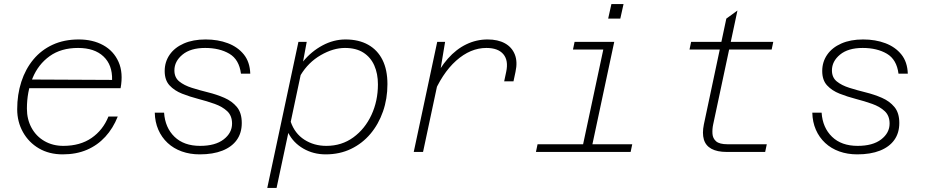

<svg xmlns="http://www.w3.org/2000/svg" viewBox="-20 -751 4590 949"><path d="M290 12Q223 12 172.5 -17.5Q122 -47 93.5 -98Q65 -149 65 -211Q65 -284 85.5 -347Q106 -410 145 -457Q184 -504 240.5 -530Q297 -556 369 -556Q439 -556 490.5 -527.5Q542 -499 566 -445Q590 -391 576 -315H116L125 -358L534 -356Q536 -430 491.5 -472Q447 -514 366 -514Q282 -514 225.5 -473.5Q169 -433 141 -365Q113 -297 113 -214Q113 -161 136 -119Q159 -77 200 -53.5Q241 -30 293 -30Q376 -30 432.5 -69Q489 -108 516 -175H562Q539 -117 500.5 -75Q462 -33 409.5 -10.5Q357 12 290 12Z M967 12Q919 12 878.5 -2.5Q838 -17 808.5 -44.5Q779 -72 762.5 -110Q746 -148 745 -194H791Q796 -120 842.5 -75Q889 -30 969 -30Q1044 -30 1085.5 -62Q1127 -94 1127 -140Q1127 -179 1103 -201.5Q1079 -224 1041 -237.5Q1003 -251 960.5 -262Q918 -273 880 -288Q842 -303 818 -329Q794 -355 794 -400Q794 -445 818.5 -480.5Q843 -516 888.5 -536Q934 -556 996 -556Q1057 -556 1106 -537.5Q1155 -519 1185 -482Q1215 -445 1217 -387H1171Q1162 -457 1113.5 -485.5Q1065 -514 994 -514Q922 -514 882 -481Q842 -448 842 -403Q842 -368 866 -348.5Q890 -329 928 -317Q966 -305 1008.5 -294.5Q1051 -284 1089 -267.5Q1127 -251 1151 -222Q1175 -193 1175 -143Q1175 -94 1150.5 -59.5Q1126 -25 1079.5 -6.5Q1033 12 967 12Z M1688 -556Q1753 -556 1799.5 -530Q1846 -504 1870.5 -455Q1895 -406 1895 -335Q1895 -263 1873 -200Q1851 -137 1811 -89.5Q1771 -42 1715 -15Q1659 12 1590 12Q1529 12 1479.5 -16.5Q1430 -45 1405 -94L1347 178H1301L1455 -544H1496L1478 -447Q1519 -497 1574 -526.5Q1629 -556 1688 -556ZM1593 -30Q1669 -30 1726.5 -72Q1784 -114 1816 -183Q1848 -252 1848 -334Q1848 -387 1830 -427.5Q1812 -468 1776 -491Q1740 -514 1685 -514Q1627 -514 1565.5 -478.5Q1504 -443 1466 -380L1417 -149Q1437 -91 1484.5 -60.5Q1532 -30 1593 -30Z M2472 -349 2482 -396Q2494 -452 2468 -483Q2442 -514 2384 -514Q2305 -514 2234.5 -451Q2164 -388 2117 -272L2120 -345Q2152 -414 2193.5 -461Q2235 -508 2285 -532Q2335 -556 2390 -556Q2441 -556 2475.5 -537Q2510 -518 2524.5 -482Q2539 -446 2528 -396L2518 -349ZM2025 0 2141 -544H2180L2155 -394L2071 0Z M2854 0 2970 -544H3016L2900 0ZM2629 0 2637 -38H3105L3097 0ZM2812 -506 2820 -544H2993L2985 -506ZM2986 -659 3002 -731H3062L3046 -659Z M3572 0Q3525 0 3496.5 -15.5Q3468 -31 3459 -61.5Q3450 -92 3459 -136L3570 -659L3625 -699L3505 -136Q3500 -113 3501.5 -90Q3503 -67 3519.5 -52.5Q3536 -38 3576 -38H3770L3762 0ZM3388 -506 3396 -544H3802L3794 -506Z M4217 12Q4169 12 4128.5 -2.5Q4088 -17 4058.5 -44.5Q4029 -72 4012.5 -110Q3996 -148 3995 -194H4041Q4046 -120 4092.5 -75Q4139 -30 4219 -30Q4294 -30 4335.5 -62Q4377 -94 4377 -140Q4377 -179 4353 -201.5Q4329 -224 4291 -237.5Q4253 -251 4210.5 -262Q4168 -273 4130 -288Q4092 -303 4068 -329Q4044 -355 4044 -400Q4044 -445 4068.5 -480.5Q4093 -516 4138.5 -536Q4184 -556 4246 -556Q4307 -556 4356 -537.5Q4405 -519 4435 -482Q4465 -445 4467 -387H4421Q4412 -457 4363.5 -485.5Q4315 -514 4244 -514Q4172 -514 4132 -481Q4092 -448 4092 -403Q4092 -368 4116 -348.5Q4140 -329 4178 -317Q4216 -305 4258.5 -294.5Q4301 -284 4339 -267.5Q4377 -251 4401 -222Q4425 -193 4425 -143Q4425 -94 4400.5 -59.5Q4376 -25 4329.5 -6.5Q4283 12 4217 12Z"/></svg>

Font: Azeret Mono Thin Thin
Style: Italic
Weight: 250
Italic angle: -12°
Version: Version 1.002